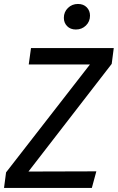

<svg xmlns="http://www.w3.org/2000/svg" viewBox="-28 -926 581 946"><path d="M424.5 0H-8.2L1.9 -76.7L415.1 -608.3H113.6L124.7 -689.1H532.5L522.4 -611.3L112.2 -80.8L446.7 -81.8ZM346 -780.6Q318.8 -780.6 302.7 -797.2Q286.6 -813.8 286.6 -838Q286.6 -867.2 306.8 -886.8Q326.9 -906.5 356.1 -906.5Q383.3 -906.5 399.4 -889.9Q415.5 -873.3 415.5 -849.1Q415.5 -819.9 395.4 -800.3Q375.2 -780.6 346 -780.6Z"/></svg>

Font: Fira Sans Variable
Style: Italic
Weight: 397
Italic angle: -8°
Designer: Carrois Corporate & Edenspiekermann AG
Foundry: Carrois Corporate GbR & Edenspiekermann AG
Version: Version 4.202